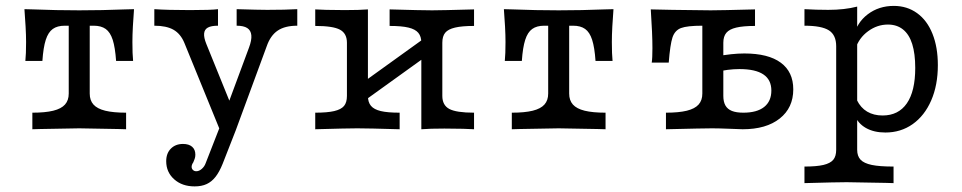

<svg xmlns="http://www.w3.org/2000/svg" viewBox="-20 -447 3328 664"><path d="M217.7 -123.4V-358.1H204Q178.2 -358.1 162.5 -346.8Q146.8 -335.5 138.3 -309.3Q129.8 -283.1 126.6 -236.3H67.7Q70.2 -259.7 70.2 -301.6Q70.2 -325 68.5 -355.2Q66.9 -385.5 64.5 -415.3L95.2 -414.5Q174.2 -411.3 254 -411.3Q333.9 -411.3 412.9 -414.5L443.5 -415.3Q441.1 -385.5 439.5 -355.2Q437.9 -325 437.9 -301.6Q437.9 -259.7 440.3 -236.3H381.5Q378.2 -283.1 369.8 -309.3Q361.3 -335.5 345.6 -346.8Q329.8 -358.1 304 -358.1H290.3V-123.4Q290.3 -100 303.2 -85.5Q316.1 -71 344 -64.1Q371.8 -57.3 416.1 -57.3V0L388.7 -0.8Q279.8 -3.2 254 -3.2Q228.2 -3.2 119.4 -0.8L91.9 0V-57.3Q136.3 -57.3 164.1 -64.1Q191.9 -71 204.8 -85.5Q217.7 -100 217.7 -123.4Z M513.7 -358.1V-415.3Q559.7 -412.1 637.1 -412.1Q711.3 -412.1 733.9 -415.3V-358.1Q710.5 -358.1 698.8 -351.6Q687.1 -345.2 685.9 -331Q684.7 -316.9 693.5 -295.2L781.5 -78.2L766.9 -82.3L841.1 -282.3Q850.8 -308.1 849.2 -325Q847.6 -341.9 835.1 -350Q822.6 -358.1 798.4 -358.1V-415.3Q875.8 -412.9 904 -412.9Q966.9 -412.9 1008.1 -415.3V-358.1Q965.3 -358.1 940.3 -341.1Q915.3 -324.2 902.4 -287.1L795.2 4H741.1L617.7 -298.4Q604.8 -329.8 580.2 -344Q555.6 -358.1 513.7 -358.1ZM554.8 110.5Q554.8 83.1 571 66.9Q587.1 50.8 612.9 50.8Q633.1 50.8 644.4 60.5Q655.6 70.2 655.6 87.9Q655.6 96 653.2 102.4Q650.8 108.9 648.4 114.5Q646 117.7 644.4 121.8Q642.7 125.8 642.7 129.8Q642.7 136.3 647.2 140.7Q651.6 145.2 658.9 145.2Q668.5 145.2 677.8 137.1Q687.1 129 691.1 117.7L746.8 -25L795.2 4L750 119.4Q738.7 147.6 725.4 164.5Q712.1 181.5 694.8 189.5Q677.4 197.6 653.2 197.6Q609.7 197.6 582.3 173Q554.8 148.4 554.8 110.5Z M1327.4 -357.3V-414.5Q1437.1 -411.3 1474.2 -411.3Q1506.5 -411.3 1619.4 -414.5V-357.3Q1577.4 -357.3 1553.6 -351.6Q1529.8 -346 1519.8 -333.9Q1509.7 -321.8 1509.7 -299.2V-115.3Q1509.7 -83.1 1533.9 -70.2Q1558.1 -57.3 1619.4 -57.3V0Q1600.8 -0.8 1581.5 -1.6L1516.9 -2.4Q1466.1 -2.4 1437.1 0V-299.2Q1437.1 -321 1426.6 -333.5Q1416.1 -346 1392.7 -351.6Q1369.4 -357.3 1327.4 -357.3ZM1179.8 -115.3V-299.2Q1179.8 -331.5 1155.6 -344.4Q1131.5 -357.3 1070.2 -357.3V-414.5Q1089.5 -413.7 1108.1 -412.9L1172.6 -412.1Q1223.4 -412.1 1252.4 -414.5V-115.3Q1252.4 -93.5 1262.9 -81Q1273.4 -68.5 1296.8 -62.9Q1320.2 -57.3 1362.1 -57.3V0Q1252.4 -3.2 1215.3 -3.2Q1183.1 -3.2 1070.2 0V-57.3Q1112.1 -57.3 1135.9 -62.9Q1159.7 -68.5 1169.8 -80.6Q1179.8 -92.7 1179.8 -115.3ZM1204 -139.5 1454 -319.4 1485.5 -275 1235.5 -95.2Z M1875.8 -123.4V-358.1H1862.1Q1836.3 -358.1 1820.6 -346.8Q1804.8 -335.5 1796.4 -309.3Q1787.9 -283.1 1784.7 -236.3H1725.8Q1728.2 -259.7 1728.2 -301.6Q1728.2 -325 1726.6 -355.2Q1725 -385.5 1722.6 -415.3L1753.2 -414.5Q1832.3 -411.3 1912.1 -411.3Q1991.9 -411.3 2071 -414.5L2101.6 -415.3Q2099.2 -385.5 2097.6 -355.2Q2096 -325 2096 -301.6Q2096 -259.7 2098.4 -236.3H2039.5Q2036.3 -283.1 2027.8 -309.3Q2019.4 -335.5 2003.6 -346.8Q1987.9 -358.1 1962.1 -358.1H1948.4V-123.4Q1948.4 -100 1961.3 -85.5Q1974.2 -71 2002 -64.1Q2029.8 -57.3 2074.2 -57.3V0L2046.8 -0.8Q1937.9 -3.2 1912.1 -3.2Q1886.3 -3.2 1777.4 -0.8L1750 0V-57.3Q1794.4 -57.3 1822.2 -64.1Q1850 -71 1862.9 -85.5Q1875.8 -100 1875.8 -123.4Z M2408.9 -123.4V-358.1Q2356.5 -358.1 2335.1 -350Q2313.7 -341.9 2305.6 -317.3Q2297.6 -292.7 2292.7 -230.6H2233.9Q2236.3 -245.2 2236.3 -280.6Q2236.3 -329.8 2230.6 -414.5Q2268.5 -413.7 2305.6 -412.9Q2371.8 -412.1 2437.9 -411.3Q2471.8 -411.3 2591.1 -414.5V-357.3Q2550 -357.3 2526.2 -351.6Q2502.4 -346 2491.9 -333.5Q2481.5 -321 2481.5 -299.2V-115.3Q2481.5 -95.2 2488.7 -82.3Q2496 -69.4 2511.3 -63.3Q2526.6 -57.3 2550.8 -57.3Q2597.6 -57.3 2622.6 -77Q2647.6 -96.8 2647.6 -133.9Q2647.6 -171 2620.2 -189.5Q2592.7 -208.1 2537.1 -208.1Q2497.6 -208.1 2455.6 -197.6V-251.6Q2512.1 -262.1 2554 -262.1Q2637.1 -262.1 2680.2 -230.2Q2723.4 -198.4 2723.4 -137.9Q2723.4 -74.2 2676.6 -37.1Q2629.8 0 2548.4 0Q2526.6 -0.8 2504.8 -1.6Q2464.5 -3.2 2442.7 -3.2Q2415.3 -3.2 2283.1 0V-57.3Q2327.4 -57.3 2355.2 -64.1Q2383.1 -71 2396 -85.5Q2408.9 -100 2408.9 -123.4Z M2871.8 71V-287.1Q2871.8 -325.8 2846.8 -341.9Q2821.8 -358.1 2762.1 -358.1V-415.3Q2803.2 -412.9 2844.4 -412.9Q2900.8 -412.9 2944.4 -424.2V71Q2944.4 92.7 2956 105.2Q2967.7 117.7 2994.8 123.4Q3021.8 129 3070.2 129V186.3L3043.5 185.5Q2934.7 183.1 2908.1 183.1Q2875 183.1 2762.1 186.3V129Q2804 129 2827.8 123.4Q2851.6 117.7 2861.7 105.6Q2871.8 93.5 2871.8 71ZM2935.5 -49.2 2943.5 -100.8Q2956.5 -74.2 2979 -60.9Q3001.6 -47.6 3032.3 -47.6Q3087.1 -47.6 3116.1 -89.5Q3145.2 -131.5 3145.2 -212.1Q3145.2 -261.3 3134.7 -294.8Q3124.2 -328.2 3102.8 -345.2Q3081.5 -362.1 3050.8 -362.1Q3013.7 -362.1 2982.3 -339.1Q2950.8 -316.1 2938.7 -279L2933.1 -321.8Q2942.7 -368.5 2981 -397.6Q3019.4 -426.6 3071 -426.6Q3116.9 -426.6 3151.6 -401.6Q3186.3 -376.6 3204.8 -330.2Q3223.4 -283.9 3223.4 -221.8Q3223.4 -152.4 3200.4 -99.6Q3177.4 -46.8 3136.3 -17.7Q3095.2 11.3 3041.9 11.3Q3002.4 11.3 2974.6 -4.4Q2946.8 -20.2 2935.5 -49.2Z"/></svg>

Font: Playfair Micro SmCond SmLight
Style: Regular
Weight: 360
Width: 4
Designer: Claus Eggers Sørensen
Foundry: Claus Eggers Sørensen
Version: Version 2.100;Glyphs 3.2 (3219)